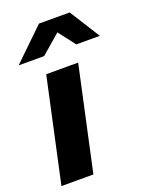

<svg xmlns="http://www.w3.org/2000/svg" viewBox="-141 -824 698 898"><g transform="rotate(-20 207.5 -375.0)"><path d="M6 0 118 -516H277L165 0ZM11 -599 167 -750H320L415 -599H298L234 -682L138 -599Z"/></g></svg>

Font: Red Hat Text VF
Style: Italic
Weight: 400
Italic angle: -12°
Designer: Pentagram, MCKL
Foundry: Pentagram, MCKL
Version: Version 1.023